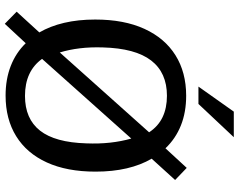

<svg xmlns="http://www.w3.org/2000/svg" viewBox="-116 -853 982 790"><g transform="rotate(90 375.0 -458.0)"><path d="M77.9 13.3 28.1 -35.5 113.4 -128.9Q87.6 -173.1 74 -230.8Q60.4 -288.5 60.4 -358.7Q60.4 -477.6 98.7 -561.2Q136.9 -644.8 207.2 -688.9Q277.5 -733 374 -733Q441.5 -733 495.9 -711.4Q550.3 -689.7 590.2 -647.8L670.8 -735.3L720.6 -687.5L632.9 -591Q659.1 -546.5 672.7 -488.4Q686.2 -430.4 686.2 -360Q686.2 -242.4 648.4 -159.7Q610.6 -76.9 540.3 -33.5Q470 10 373.3 10Q305.8 10 251.5 -11.2Q197.1 -32.4 157.9 -72.8ZM374.7 -69.8Q468.8 -69.8 517.5 -131.7Q566.1 -193.5 569.9 -322.5Q572 -374.2 566.9 -420Q561.9 -465.8 550.1 -507.2L222.3 -140.1Q272.8 -69.8 374.7 -69.8ZM195.9 -213 524.4 -580.5Q499.6 -618 462.1 -635.9Q424.5 -653.9 374 -653.9Q278.9 -653.9 228.8 -588.8Q178.7 -523.8 175.1 -389.9Q173.5 -339.6 178.8 -295.6Q184.1 -251.5 195.9 -213ZM439.3 -929H544.5L407.7 -783.5H336.3Z"/></g></svg>

Font: Public Sans Thin
Style: Regular
Weight: 100
Designer: The Public Sans project authors (U.S. Web Design System). Libre Franklin designed by Pablo Impallari and Rodrigo Fuenzal
Version: Version 1.008